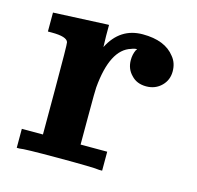

<svg xmlns="http://www.w3.org/2000/svg" viewBox="-75 -528 623 606"><g transform="rotate(15 237.0 -225.0)"><path d="M373 -293Q342 -293 324 -313Q305 -332 305 -361Q305 -379 312 -394Q315 -397 315 -399Q306 -399 297 -395Q233 -376 222 -249Q221 -244 221 -149V-62H308V0H298Q284 -3 161 -3Q52 -3 38 0H29V-62H98V-210Q98 -357 96 -363Q91 -380 42 -380H29V-442H32L205 -450H210V-414L211 -378Q247 -449 321 -449Q394 -449 426 -407Q442 -388 442 -360Q442 -332 423 -313Q403 -293 373 -293Z"/></g></svg>

Font: KaTeX_Main
Style: Bold
Weight: 700
Version: Version